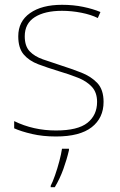

<svg xmlns="http://www.w3.org/2000/svg" viewBox="-20 -558 498 799"><path d="M411 -134Q411 -67 361.5 -28.5Q312 10 213 10Q158 10 113 -0.5Q68 -11 39 -24V-54Q119 -15 213 -15Q304 -15 344 -47Q384 -79 384 -134Q384 -173 362.5 -196.5Q341 -220 304.5 -234.5Q268 -249 224 -262Q178 -276 139.5 -290.5Q101 -305 78.5 -331.5Q56 -358 56 -407Q56 -469 105 -503.5Q154 -538 238 -538Q285 -538 326 -529.5Q367 -521 398 -508L387 -483Q359 -497 318.5 -505Q278 -513 238 -513Q166 -513 124.5 -486.5Q83 -460 83 -407Q83 -366 103.5 -344.5Q124 -323 158.5 -311Q193 -299 233 -286Q277 -272 318 -256Q359 -240 385 -212.5Q411 -185 411 -134ZM267 67Q258 106 243.5 146Q229 186 208 221H191V215Q199 200 209 171.5Q219 143 227 112.5Q235 82 238 61H267Z"/></svg>

Font: Noto Sans Tamil Thin
Style: Regular
Weight: 100
Designer: Jelle Bosma - Monotype Design Team
Foundry: Monotype Imaging Inc.
Version: Version 2.004; ttfautohint (v1.8.4.7-5d5b)